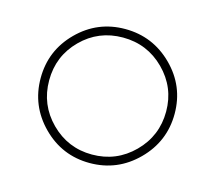

<svg xmlns="http://www.w3.org/2000/svg" viewBox="-78 -827 756 677"><g transform="rotate(15 300.5 -488.5)"><path d="M128.5 -661.5Q200 -733 301 -733Q402 -733 474 -661.5Q546 -590 546 -489Q546 -388 474 -316Q402 -244 301 -244Q200 -244 128.5 -316Q57 -388 57 -489Q57 -590 128.5 -661.5ZM301 -275Q390 -275 452.5 -337.5Q515 -400 515 -489Q515 -577 452.5 -639.5Q390 -702 301 -702Q212 -702 150 -640Q88 -578 88 -489Q88 -400 150.5 -337.5Q213 -275 301 -275Z"/></g></svg>

Font: Neo
Style: Regular
Weight: 400
Version: Version 1.1